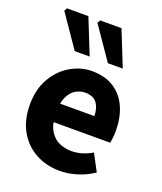

<svg xmlns="http://www.w3.org/2000/svg" viewBox="-142 -849 801 952"><g transform="rotate(20 259.0 -373.0)"><path d="M286.9 12Q216.2 12 159.2 -18.9Q102.2 -49.7 69.1 -107.8Q35.9 -165.9 35.9 -247.8Q35.9 -328.5 69.6 -386.6Q103.2 -444.7 156.8 -476.4Q210.4 -508.1 269.8 -508.1Q340.4 -508.1 387.5 -476.9Q434.6 -445.6 457.9 -391.7Q481.1 -337.8 481.1 -270Q481.1 -250.5 479.1 -232.2Q477.2 -214 475.2 -205H150.7L149 -302.2H355.7Q355.7 -343.7 336.5 -370Q317.2 -396.2 273.2 -396.2Q248.6 -396.2 224.6 -382.3Q200.6 -368.5 185.4 -336Q170.2 -303.5 171.6 -248.3Q173.3 -191.1 193.3 -158.7Q213.3 -126.3 243.4 -113.2Q273.6 -100.2 307 -100.2Q335.5 -100.2 362.4 -108.2Q389.3 -116.3 415.8 -131.8L462.8 -43.8Q425.3 -17.4 378.2 -2.7Q331.2 12 286.9 12ZM154.2 -571.7 37.2 -742.4 45.8 -757.9H158.6L233 -571.7ZM329.2 -571.7 211.9 -742.4 220.6 -757.9H333.3L407.7 -571.7Z"/></g></svg>

Font: Mada
Style: Regular
Weight: 400
Designer: Khaled Hosny
Version: Version 1.5